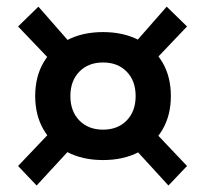

<svg xmlns="http://www.w3.org/2000/svg" viewBox="-20 -635 626 586"><path d="M294.4 -146.5Q231.9 -146.5 185.3 -170.9Q138.7 -195.3 113 -239.3Q87.4 -283.2 87.4 -341.8Q87.4 -400.9 113 -444.6Q138.7 -488.3 185.3 -512.7Q231.9 -537.1 294.4 -537.1Q356.9 -537.1 403.6 -512.7Q450.2 -488.3 475.8 -444.6Q501.5 -400.9 501.5 -341.8Q501.5 -283.2 475.8 -239.3Q450.2 -195.3 403.6 -170.9Q356.9 -146.5 294.4 -146.5ZM91.8 -68.8 35.2 -128.4 131.3 -229.5 201.2 -187.5ZM494.1 -68.8 382.8 -190.4 445.3 -239.7 550.8 -128.4ZM294.4 -239.3Q339.4 -239.3 366.7 -267.3Q394 -295.4 394 -341.8Q394 -388.2 366.7 -416.3Q339.4 -444.3 294.4 -444.3Q249.5 -444.3 222.2 -416.3Q194.8 -388.2 194.8 -341.8Q194.8 -295.4 222.2 -267.3Q249.5 -239.3 294.4 -239.3ZM132.8 -452.1 35.2 -554.2 97.2 -614.7 204.6 -492.2ZM453.6 -452.1 383.8 -495.1 488.8 -614.7 550.8 -554.2Z"/></svg>

Font: Cascadia Code PL
Style: Regular
Weight: 400
Monospace: yes
Designer: Aaron Bell
Foundry: Saja Typeworks
Version: Version 2102.003